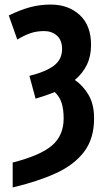

<svg xmlns="http://www.w3.org/2000/svg" viewBox="-20 -575 462 835"><path d="M35.2 240.2V131.8Q155.8 101.1 206.3 57.6Q256.8 14.2 256.8 -60.1Q256.8 -99.6 248 -127.2Q239.3 -154.8 217.8 -174.8Q199.2 -167 178.5 -159.9Q157.7 -152.8 134.8 -146L107.9 -245.1Q180.2 -263.2 215.1 -290Q250 -316.9 250 -361.8Q250 -400.4 227.5 -420.2Q205.1 -439.9 171.9 -439.9Q138.2 -439.9 110.4 -429.9Q82.5 -419.9 55.2 -402.8L18.1 -507.8Q68.4 -532.2 111.1 -543.7Q153.8 -555.2 200.2 -555.2Q277.3 -555.2 326.7 -509.8Q376 -464.4 376 -379.9Q376 -331.1 357.9 -293.5Q339.8 -255.9 305.2 -227.1Q341.3 -203.1 365.2 -162.1Q389.2 -121.1 389.2 -60.1Q389.2 27.3 346.2 84.5Q303.2 141.6 223.9 178Q144.5 214.4 35.2 240.2Z"/></svg>

Font: Open Sans Condensed
Style: Bold
Weight: 700
Width: 3
Designer: Monotype Design Team
Foundry: Monotype Imaging Inc.
Version: Version 3.003; ttfautohint (v1.8.4)